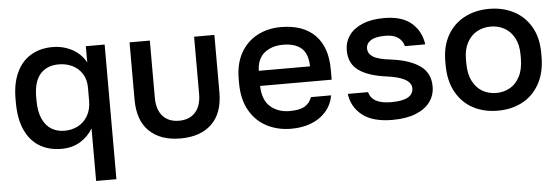

<svg xmlns="http://www.w3.org/2000/svg" viewBox="-48 -689 3027 1037"><g transform="rotate(-5 1465.0 -170.5)"><path d="M264 11Q196 11 145.5 -19.5Q95 -50 67.5 -110.5Q40 -171 40 -260V-280Q40 -363 67.5 -422Q95 -481 145.5 -511Q196 -541 263 -541Q305 -541 341.5 -527.5Q378 -514 404 -491Q430 -468 443 -441V-530H545V200H435V-85Q409 -41 365.5 -15Q322 11 264 11ZM435 -236V-306Q435 -350 415 -381.5Q395 -413 361.5 -429Q328 -445 289 -445Q224 -445 188 -404Q152 -363 152 -280V-260Q152 -203 169 -163.5Q186 -124 217 -104.5Q248 -85 289 -85Q329 -85 362 -102Q395 -119 415 -153Q435 -187 435 -236Z M680 -220V-530H790V-220Q790 -156 821.5 -120.5Q853 -85 910 -85Q967 -85 998.5 -120.5Q1030 -156 1030 -220V-530H1140V-220Q1140 -106 1079 -47.5Q1018 11 910 11Q802 11 741 -47.5Q680 -106 680 -220Z M1250 -260V-280Q1250 -365 1283.5 -423.5Q1317 -482 1374 -511.5Q1431 -541 1500 -541Q1621 -541 1685.5 -476Q1750 -411 1750 -290V-234H1362Q1364 -157 1405.5 -121Q1447 -85 1510 -85Q1564 -85 1591.5 -101.5Q1619 -118 1630 -150H1740Q1730 -98 1698 -62Q1666 -26 1618 -7.5Q1570 11 1510 11Q1438 11 1379 -19Q1320 -49 1285 -110Q1250 -171 1250 -260ZM1362 -316H1640Q1638 -387 1602.5 -416Q1567 -445 1505 -445Q1444 -445 1404 -413.5Q1364 -382 1362 -316Z M1830 -150H1940Q1956 -85 2060 -85Q2180 -85 2180 -150Q2180 -209 2044 -226Q1947 -239 1896 -276Q1845 -313 1845 -385Q1845 -429 1869 -464Q1893 -499 1941.5 -520Q1990 -541 2060 -541Q2158 -541 2209.5 -496Q2261 -451 2270 -380H2160Q2152 -411 2127 -428Q2102 -445 2060 -445Q2005 -445 1980 -428.5Q1955 -412 1955 -385Q1955 -357 1982.5 -339.5Q2010 -322 2082 -314Q2181 -301 2235.5 -262Q2290 -223 2290 -150Q2290 -104 2264 -67.5Q2238 -31 2186 -10Q2134 11 2060 11Q1951 11 1895 -34Q1839 -79 1830 -150Z M2370 -260V-280Q2370 -362 2404 -421Q2438 -480 2497 -510.5Q2556 -541 2630 -541Q2704 -541 2763 -510.5Q2822 -480 2856 -421Q2890 -362 2890 -280V-260Q2890 -173 2856 -112Q2822 -51 2763.5 -20Q2705 11 2630 11Q2555 11 2496.5 -20Q2438 -51 2404 -112Q2370 -173 2370 -260ZM2778 -260V-280Q2778 -334 2757.5 -371.5Q2737 -409 2703.5 -427Q2670 -445 2630 -445Q2590 -445 2556.5 -427Q2523 -409 2502.5 -371.5Q2482 -334 2482 -280V-260Q2482 -201 2502.5 -161.5Q2523 -122 2556.5 -103.5Q2590 -85 2630 -85Q2670 -85 2703.5 -103.5Q2737 -122 2757.5 -161.5Q2778 -201 2778 -260Z"/></g></svg>

Font: .
Style: 
Weight: 500
Designer: A.Korolkova, Vitaly Kuzmin
Foundry: ParaType Ltd
Version: Version 1.000; Glyphs 3.2, build 3192.0